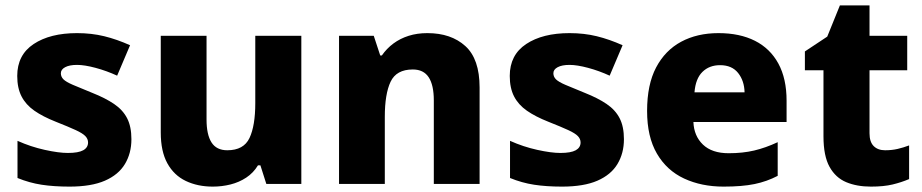

<svg xmlns="http://www.w3.org/2000/svg" viewBox="-20 -683 3425 713"><path d="M468 -166Q468 -114 444 -74Q420 -34 369.5 -12Q319 10 238 10Q180 10 134.5 3Q89 -4 45 -22V-160Q94 -138 146 -126.5Q198 -115 232 -115Q271 -115 289 -125Q307 -135 307 -154Q307 -167 297 -177.5Q287 -188 261 -200Q235 -212 187 -231Q139 -250 107.5 -272Q76 -294 60 -325Q44 -356 44 -401Q44 -479 105 -519.5Q166 -560 266 -560Q320 -560 367 -548.5Q414 -537 463 -515L415 -402Q376 -420 335 -431Q294 -442 266 -442Q238 -442 222 -433.5Q206 -425 206 -411Q206 -398 215.5 -388.5Q225 -379 250.5 -368Q276 -357 323 -338Q371 -319 403.5 -297Q436 -275 452 -244Q468 -213 468 -166Z M1099 -550V0H969L947 -69H938Q921 -41 894.5 -23.5Q868 -6 836 2Q804 10 770 10Q714 10 670 -11Q626 -32 601.5 -76.5Q577 -121 577 -191V-550H747V-239Q747 -183 765.5 -154Q784 -125 824 -125Q885 -125 906.5 -170.5Q928 -216 928 -300V-550Z M1567 -560Q1655 -560 1708 -512Q1761 -464 1761 -358V0H1591V-310Q1591 -367 1572 -396Q1553 -425 1513 -425Q1452 -425 1430.5 -379.5Q1409 -334 1409 -249V0H1239V-550H1368L1392 -477H1398Q1416 -503 1441 -521.5Q1466 -540 1497.5 -550Q1529 -560 1567 -560Z M2297 -166Q2297 -114 2273 -74Q2249 -34 2198.5 -12Q2148 10 2067 10Q2009 10 1963.5 3Q1918 -4 1874 -22V-160Q1923 -138 1975 -126.5Q2027 -115 2061 -115Q2100 -115 2118 -125Q2136 -135 2136 -154Q2136 -167 2126 -177.5Q2116 -188 2090 -200Q2064 -212 2016 -231Q1968 -250 1936.5 -272Q1905 -294 1889 -325Q1873 -356 1873 -401Q1873 -479 1934 -519.5Q1995 -560 2095 -560Q2149 -560 2196 -548.5Q2243 -537 2292 -515L2244 -402Q2205 -420 2164 -431Q2123 -442 2095 -442Q2067 -442 2051 -433.5Q2035 -425 2035 -411Q2035 -398 2044.5 -388.5Q2054 -379 2079.5 -368Q2105 -357 2152 -338Q2200 -319 2232.5 -297Q2265 -275 2281 -244Q2297 -213 2297 -166Z M2648 -560Q2727 -560 2783.5 -531.5Q2840 -503 2870.5 -447Q2901 -391 2901 -309V-230H2555Q2557 -178 2590.5 -146Q2624 -114 2686 -114Q2738 -114 2780.5 -124Q2823 -134 2868 -155V-30Q2828 -9 2782 0.5Q2736 10 2667 10Q2585 10 2520.5 -20Q2456 -50 2419.5 -112.5Q2383 -175 2383 -271Q2383 -369 2416.5 -432.5Q2450 -496 2509.5 -528Q2569 -560 2648 -560ZM2654 -441Q2614 -441 2588.5 -416Q2563 -391 2559 -340H2745Q2744 -383 2721 -412Q2698 -441 2654 -441Z M3267 -125Q3292 -125 3313.5 -130Q3335 -135 3356 -143V-18Q3328 -6 3295 2Q3262 10 3214 10Q3162 10 3122.5 -6.5Q3083 -23 3060.5 -63.5Q3038 -104 3038 -177V-422H2969V-492L3052 -547L3099 -663H3209V-550H3349V-422H3209V-188Q3209 -156 3224.5 -140.5Q3240 -125 3267 -125Z"/></svg>

Font: Noto Sans Syriac Eastern ExtraBold
Style: Regular
Weight: 800
Designer: Patrick Giasson and the Monotype Design Team
Foundry: Monotype Imaging Inc.
Version: Version 3.001